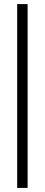

<svg xmlns="http://www.w3.org/2000/svg" viewBox="-20 -743 219 939"><path d="M64 176V-723H115V176Z"/></svg>

Font: Archivo ExtraCondensed ExtraLight
Style: Regular
Weight: 250
Width: 2
Designer: Hector Gatti
Foundry: Omnibus-Type
Version: Version 2.001